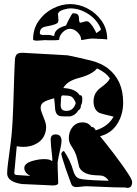

<svg xmlns="http://www.w3.org/2000/svg" viewBox="-20 -919 669 940"><path d="M324 -899Q367 -899 408.5 -877.5Q450 -856 477.5 -817Q505 -778 505 -726Q505 -727 440 -730Q430 -731 416 -729Q402 -727 392 -725Q382 -723 381 -723Q377 -723 377 -726Q377 -744 359.5 -761Q342 -778 323 -778Q304 -778 287 -761Q270 -744 270 -726Q270 -722 250 -722Q224 -722 213 -722Q202 -722 207 -723L163 -720Q142 -720 142 -726Q142 -778 169.5 -817Q197 -856 239 -877.5Q281 -899 324 -899ZM324 -878Q313 -878 293.5 -872.5Q274 -867 267 -858Q264 -855 264 -847Q264 -842 265 -835Q266 -828 266 -822Q266 -810 261 -806Q249 -797 204 -789Q175 -784 175 -757Q175 -748 190 -748H219Q223 -748 227.5 -747Q232 -746 238 -744Q246 -742 246 -745Q246 -778 303 -794Q307 -802 310.5 -810Q314 -818 318 -825Q326 -839 330 -846.5Q334 -854 339 -854Q353 -854 360 -848.5Q367 -843 367 -824Q367 -810 373 -808Q378 -808 388.5 -811.5Q399 -815 404 -815Q413 -815 423 -803.5Q433 -792 441 -778Q449 -764 451 -757Q459 -762 466.5 -767Q474 -772 474 -776V-777Q456 -822 413 -850Q370 -878 324 -878ZM603 1Q600 1 594 -1Q570 0 410 -7Q400 -8 380.5 -5.5Q361 -3 351 -3Q333 -5 329 -18Q326 -27 318.5 -46.5Q311 -66 301 -95Q280 -158 280 -167L285 -176L293 -180Q324 -135 338 -85Q347 -52 367 -45Q385 -38 482 -35L512 -34Q506 -44 498.5 -49.5Q491 -55 483 -58Q479 -60 447 -61Q386 -64 368 -100Q363 -120 358.5 -140Q354 -160 345 -178Q344 -180 339.5 -188Q335 -196 326 -210Q317 -225 317 -243Q317 -276 336 -298Q355 -320 385 -320Q397 -320 408 -315Q419 -310 428 -297H432Q440 -297 449 -281Q510 -300 536 -348Q473 -363 467 -366Q438 -381 438 -423Q438 -464 472 -489Q511 -517 518 -535Q498 -565 455 -584Q431 -554 365 -537Q308 -522 290 -488Q350 -485 370 -453H373Q383 -453 383 -434Q383 -427 382 -419Q381 -411 376 -403V-400Q376 -386 363 -378Q350 -356 327 -350Q324 -349 313 -349Q306 -349 298 -349Q290 -349 279 -350Q254 -352 250 -384Q249 -398 248 -411.5Q247 -425 245 -438Q231 -434 215.5 -429Q200 -424 189.5 -415.5Q179 -407 179 -390Q179 -378 193 -345Q207 -313 206 -294Q203 -248 171 -224Q139 -200 94 -200Q79 -200 62 -203Q60 -181 57 -148.5Q54 -116 50 -73Q50 -62 64 -62L128 -58Q99 -73 99 -97Q99 -120 142 -132Q172 -140 196 -140Q206 -140 216 -138.5Q226 -137 236 -130Q237 -140 234.5 -160.5Q232 -181 230 -202.5Q228 -224 228 -235Q228 -261 252 -261Q283 -261 281 -225Q281 -217 276.5 -196Q272 -175 267.5 -154.5Q263 -134 262 -125Q262 -114 262.5 -94Q263 -74 264 -55Q265 -36 265 -24Q265 -11 238 -11Q239 -11 238.5 -11Q238 -11 237 -11H238Q240 -11 229.5 -11.5Q219 -12 198 -13Q170 -14 142.5 -15.5Q115 -17 87 -18Q15 -29 15 -70Q15 -89 19 -118.5Q23 -148 28 -187Q38 -256 41.5 -325Q45 -394 47 -464Q50 -573 53 -627Q55 -651 68 -657Q72 -659 80.5 -660Q89 -661 102 -660Q203 -654 255.5 -651.5Q308 -649 312 -648Q376 -635 425 -622.5Q474 -610 506 -586Q583 -528 583 -417Q583 -359 554.5 -313Q526 -267 470 -252Q478 -242 496.5 -219Q515 -196 537.5 -166.5Q560 -137 580.5 -108Q601 -79 614.5 -57Q628 -35 627 -26Q626 1 603 1ZM305 -376Q340 -376 351 -415Q340 -442 327.5 -447Q315 -452 287 -452Q280 -452 279 -440Q279 -435 278 -422.5Q277 -410 277 -404Q277 -376 305 -376Z"/></svg>

Font: Moo Lah Lah
Style: Regular
Weight: 400
Designer: Robert E. Leuschke
Foundry: Robert E. Leuschke
Version: Version 1.010; ttfautohint (v1.8.3)